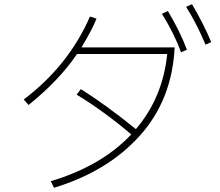

<svg xmlns="http://www.w3.org/2000/svg" viewBox="-20 -860 1040 907"><path d="M887 -840Q940 -751 978 -661L951 -649Q909 -749 859 -828ZM773 -808Q831 -711 863 -625L835 -613Q805 -698 745 -795ZM436 -772Q416 -721 365 -636H805Q793 -389 641 -219.5Q489 -50 235 27L220 -4Q460 -76 600 -225Q542 -275 473.5 -325Q405 -375 342 -413L362 -439Q476 -368 622 -250Q749 -399 770 -605H344Q259 -480 115 -364L92 -390Q304 -550 405 -782Z"/></svg>

Font: IBM Plex Sans JP ExtraLight
Style: Regular
Weight: 200
Designer: Mike Abbink; Paul van der Laan; Pieter van Rosmalen; Wujin Sim; Yejin Wi; Jinhee Kim; Boomi Park; Yona Kim; Kichan Ma
Foundry: Sandoll Inc.
Version: Version 1.001